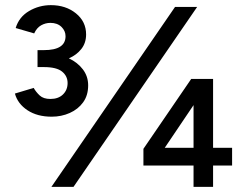

<svg xmlns="http://www.w3.org/2000/svg" viewBox="-20 -727 944 747"><path d="M181 -273Q125 -273 87 -298Q49 -323 38 -363L111 -385Q120 -369 134.5 -355.5Q149 -342 176 -342Q207 -342 225 -359.5Q243 -377 243 -404Q243 -431 221.5 -448.5Q200 -466 151 -466H126V-532H151Q235 -532 235 -586Q235 -607 219 -622.5Q203 -638 176 -638Q157 -638 140 -628.5Q123 -619 113 -597L41 -618Q54 -661 93 -684Q132 -707 178 -707Q236 -707 275.5 -675Q315 -643 315 -593Q315 -560 296.5 -536.5Q278 -513 248 -500Q282 -484 302.5 -457Q323 -430 323 -395Q323 -356 303.5 -329Q284 -302 251.5 -287.5Q219 -273 181 -273ZM180 0 661 -700H747L266 0ZM733 0V-83H538V-148L724 -420H809V-152H883V-83H809V0ZM621 -152H733V-318Z"/></svg>

Font: Figtree Medium
Style: Regular
Weight: 500
Designer: Erik Kennedy
Foundry: Erik Kennedy
Version: Version 2.001; ttfautohint (v1.8.4.7-5d5b);gftools[0.9.27]